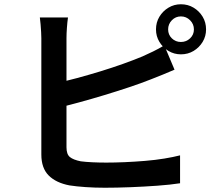

<svg xmlns="http://www.w3.org/2000/svg" viewBox="-20 -844 1040 901"><path d="M769 -706Q769 -681 786.5 -664Q804 -647 829 -647Q854 -647 872 -664Q890 -681 890 -706Q890 -731 872 -749Q854 -767 829 -767Q804 -767 786.5 -749Q769 -731 769 -706ZM712 -706Q712 -739 728 -765.5Q744 -792 770.5 -808Q797 -824 829 -824Q862 -824 888.5 -808Q915 -792 931 -765.5Q947 -739 947 -706Q947 -674 931 -647.5Q915 -621 888.5 -605Q862 -589 829 -589Q797 -589 770.5 -605Q744 -621 728 -647.5Q712 -674 712 -706ZM299 -762Q296 -741 294 -713.5Q292 -686 292 -665Q292 -650 292 -612Q292 -574 292 -522.5Q292 -471 292 -414.5Q292 -358 292 -305.5Q292 -253 292 -212.5Q292 -172 292 -153Q292 -120 308 -107Q324 -94 359 -87Q382 -84 413.5 -82.5Q445 -81 479 -81Q518 -81 565 -83Q612 -85 660.5 -89Q709 -93 751.5 -100Q794 -107 825 -115V16Q780 23 718 27.5Q656 32 591.5 34.5Q527 37 472 37Q425 37 381.5 34Q338 31 306 26Q243 14 208.5 -20.5Q174 -55 174 -119Q174 -146 174 -192Q174 -238 174 -295Q174 -352 174 -410.5Q174 -469 174 -521Q174 -573 174 -611.5Q174 -650 174 -665Q174 -676 173 -693.5Q172 -711 170.5 -729.5Q169 -748 167 -762ZM240 -453Q287 -463 341 -477.5Q395 -492 450.5 -509Q506 -526 556.5 -544Q607 -562 648 -579Q673 -590 698.5 -602.5Q724 -615 751 -631L799 -517Q773 -506 743 -493.5Q713 -481 689 -472Q644 -454 587 -435Q530 -416 469 -397.5Q408 -379 349 -363Q290 -347 240 -335Z"/></svg>

Font: Noto Sans HK SemiBold
Style: Regular
Weight: 600
Version: Version 2.004-H2;hotconv 1.0.118;makeotfexe 2.5.65603